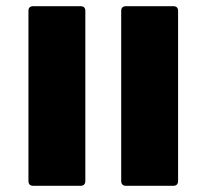

<svg xmlns="http://www.w3.org/2000/svg" viewBox="-20 -601 662 621"><path d="M88 0Q72 0 72 -16V-566Q72 -581 88 -581H240Q256 -581 256 -566V-16Q256 0 240 0ZM388 0Q372 0 372 -16V-566Q372 -581 388 -581H540Q556 -581 556 -566V-16Q556 0 540 0Z"/></svg>

Font: LINE Seed Sans TH App ExtraBold
Style: Regular
Weight: 800
Designer: Dalton Maag Ltd | Thai characters by Cadson Demak Co.,Ltd.
Foundry: Dalton Maag Ltd
Version: Version 1.003